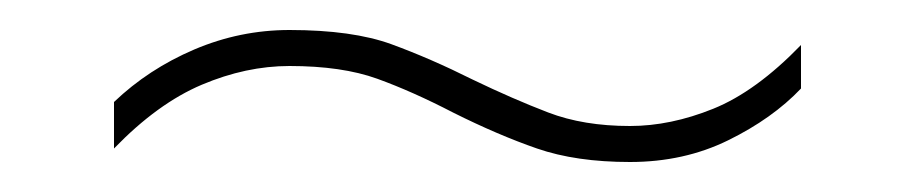

<svg xmlns="http://www.w3.org/2000/svg" viewBox="-20 -417 610 128"><path d="M282 -342Q255 -356 231.5 -364.5Q208 -373 173 -373Q144 -373 114.5 -360.5Q85 -348 56 -318V-349Q79 -371 109.5 -384Q140 -397 173 -397Q215 -397 241 -387.5Q267 -378 295 -364Q322 -351 345.5 -342Q369 -333 400 -333Q427 -333 455.5 -344.5Q484 -356 514 -387V-358Q495 -338 465.5 -323.5Q436 -309 400 -309Q364 -309 338 -318Q312 -327 282 -342Z"/></svg>

Font: Noto Sans Symbols Thin
Style: Regular
Weight: 250
Version: Version 2.002